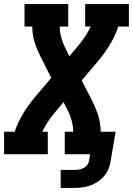

<svg xmlns="http://www.w3.org/2000/svg" viewBox="-21 -755 651 940"><path d="M276 165V77H343Q354 77 365.5 75Q377 73 387.5 68Q398 63 405.5 53.5Q413 44 415 32L420 0H296V-110H338Q337 -137 330.5 -162Q324 -187 313 -210L290 -255L244 -200Q227 -179 212 -156.5Q197 -134 186 -110H213V0H-1V-110H51Q65 -153 89 -193.5Q113 -234 143 -271L230 -374L179 -475Q161 -509 149 -546.5Q137 -584 137 -625H99V-735H313V-625H271Q272 -598 278.5 -573Q285 -548 296 -525L319 -480L365 -535Q382 -556 397 -578.5Q412 -601 423 -625H396V-735H610V-625H558Q544 -582 520 -541.5Q496 -501 466 -464L379 -361L431 -260Q448 -226 460 -188.5Q472 -151 472 -110H545L521 32Q518 52 510.5 71Q503 90 489.5 106Q476 122 458.5 134Q441 146 421.5 153Q402 160 382.5 162.5Q363 165 343 165Z"/></svg>

Font: Iosevka Curly Slab XBdExObl
Style: Regular
Weight: 800
Width: 7
Italic angle: -9°
Monospace: yes
Designer: Belleve Invis
Foundry: Belleve Invis
Version: Version 11.1.0; ttfautohint (v1.8.3)